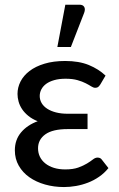

<svg xmlns="http://www.w3.org/2000/svg" viewBox="-20 -768 494 795"><path d="M41.5 0ZM395.5 -418.5Q390 -410 385.5 -407.2Q381 -404.5 374 -404.5Q367 -404.5 358 -410.2Q349 -416 335 -423.2Q321 -430.5 300.8 -436.2Q280.5 -442 251.5 -442Q224.5 -442 204.5 -436.2Q184.5 -430.5 171.2 -420.8Q158 -411 151.2 -398Q144.5 -385 144.5 -370.5Q144.5 -354.5 152.5 -341Q160.5 -327.5 175.5 -317.8Q190.5 -308 212 -302.5Q233.5 -297 260.5 -297H342.5V-233.5H260.5Q198 -233.5 167.8 -211.8Q137.5 -190 137.5 -154Q137.5 -135 145.2 -119Q153 -103 167.8 -91.2Q182.5 -79.5 203.2 -73Q224 -66.5 250 -66.5Q282.5 -66.5 304 -74.2Q325.5 -82 340.2 -91Q355 -100 364.8 -107.8Q374.5 -115.5 384 -115.5Q396 -115.5 402 -106.5L429 -72Q412 -51 390.2 -36Q368.5 -21 344.5 -11.8Q320.5 -2.5 295 2Q269.5 6.5 245 6.5Q203.5 6.5 166.5 -4Q129.5 -14.5 101.8 -34Q74 -53.5 57.8 -81.8Q41.5 -110 41.5 -145.5Q41.5 -189 67 -219.5Q92.5 -250 136 -266Q113.5 -275 97.5 -288Q81.5 -301 71.5 -316Q61.5 -331 57 -347.2Q52.5 -363.5 52.5 -379Q52.5 -406 65 -430.5Q77.5 -455 102.2 -474Q127 -493 164 -504.2Q201 -515.5 250 -515.5Q307 -515.5 347.8 -498.8Q388.5 -482 417 -455ZM217.5 -573.5 250.5 -748.5H309.5Q323.5 -748.5 328.8 -739.2Q334 -730 328.5 -715L273.5 -573.5Z"/></svg>

Font: Lato Medium
Style: Regular
Weight: 500
Designer: Lukasz Dziedzic
Foundry: tyPoland Lukasz Dziedzic
Version: Version 2.006; 2014-01-15